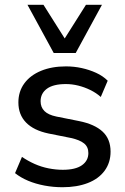

<svg xmlns="http://www.w3.org/2000/svg" viewBox="-20 -775 524 804"><path d="M242 9Q203 9 166 2Q129 -5 98 -18Q67 -31 43 -50L72 -118Q97 -101 125 -88.5Q153 -76 183.5 -70Q214 -64 243 -64Q296 -64 323 -83Q350 -102 350 -134Q350 -160 332 -174.5Q314 -189 278 -197L183 -216Q121 -229 89 -262Q57 -295 57 -346Q57 -392 82 -426Q107 -460 152 -478.5Q197 -497 256 -497Q290 -497 322 -490Q354 -483 382.5 -470Q411 -457 431 -437L402 -369Q383 -386 358.5 -398Q334 -410 308 -416.5Q282 -423 256 -423Q203 -423 176.5 -403.5Q150 -384 150 -351Q150 -326 166 -310Q182 -294 216 -287L311 -268Q376 -255 409.5 -224Q443 -193 443 -140Q443 -94 418 -60Q393 -26 347.5 -8.5Q302 9 242 9ZM205 -553 95 -755H162L251 -614L340 -755H407L297 -553Z"/></svg>

Font: Nunito Sans 12pt ExtraLight SemiBold
Style: Regular
Weight: 600
Version: Version 3.101;gftools[0.9.27]